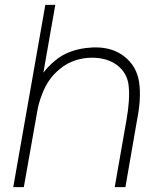

<svg xmlns="http://www.w3.org/2000/svg" viewBox="-20 -770 637 790"><path d="M543.5 -274 496 0H452L500 -274Q515.5 -361 509.5 -415.5Q504.5 -470 460.5 -503Q419.5 -532.5 358.5 -532.5Q322.5 -532.5 288.8 -521.2Q255 -510 228 -487.5Q176.5 -447.5 152 -379Q139 -346.5 132.5 -307.5L78 0H34.5L166.5 -750H207.5L158.5 -471Q168 -483.5 179.2 -495.2Q190.5 -507 204 -518.5Q235.5 -545.5 274.2 -558.8Q313 -572 352 -574Q356 -574.5 361 -574.8Q366 -575 373 -575Q443 -575 490.5 -538.5Q543 -497.5 552.5 -431Q562 -364.5 543.5 -274Z"/></svg>

Font: Russisch Sans ExtraLight
Style: Italic
Weight: 200
Width: 4
Italic angle: -10°
Designer: Michael Sharanda (font) & Cristiano Sobral (main changes)
Foundry: Michael Sharanda
Version: Version 2.00;September 8, 2020;FontCreator 13.0.0.2681 64-bi